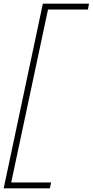

<svg xmlns="http://www.w3.org/2000/svg" viewBox="-25 -838 504 1044"><path d="M246 186H-5L208 -818H459L453 -786H236L36 154H253Z"/></svg>

Font: Be Vietnam Pro Variable Thin
Style: Italic
Weight: 100
Italic angle: -12°
Designer: Lam Bao, Tony Le, Vietanh Nguyen
Foundry: Yellow Type Foundry
Version: Version 1.002